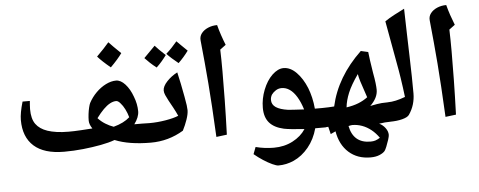

<svg xmlns="http://www.w3.org/2000/svg" viewBox="-55 -821 2886 1157"><g transform="rotate(-5 1388.5 -242.5)"><path d="M307 0Q186 0 124.5 -55Q63 -110 63 -213Q63 -234 68 -261.5Q73 -289 83 -323H127Q126 -310 125 -297Q124 -284 124 -273Q124 -215 147 -183Q170 -151 217 -135Q241 -127 272.5 -122.5Q304 -118 343 -118Q361 -118 377.5 -118.5Q394 -119 419.5 -120.5Q445 -122 488 -125Q470 -151 470 -174Q470 -192 472.5 -213Q475 -234 479.5 -252.5Q484 -271 488 -279Q506 -313 533.5 -340.5Q561 -368 593 -384Q625 -400 655 -400Q683 -400 710 -370.5Q737 -341 754 -294Q772 -248 772 -204Q772 -169 742 -128Q765 -128 788.5 -128Q812 -128 834 -127Q843 -127 843 -119V-17Q843 -9 834 -9Q700 -9 615 -44Q580 -31 529.5 -21.5Q479 -12 422 -6Q365 0 307 0ZM617 -124Q680 -141 715 -173Q708 -199 696 -222.5Q684 -246 671 -260Q657 -277 645 -277Q627 -277 607.5 -266.5Q588 -256 567.5 -235.5Q547 -215 524 -184Q543 -163 568 -147.5Q593 -132 617 -124ZM631 -482Q580 -524 554 -554Q577 -577 595.5 -596.5Q614 -616 629 -634Q640 -622 658 -604Q676 -586 701 -562Q689 -545 671.5 -525Q654 -505 631 -482Z M832 -9Q824 -9 824 -17V-119Q824 -127 832 -127Q882 -127 932 -135.5Q982 -144 1010 -156Q1000 -179 984.5 -207.5Q969 -236 960 -252Q950 -271 943 -286.5Q936 -302 936 -315Q936 -340 963 -369Q990 -398 1027 -417Q1034 -386 1042.5 -346.5Q1051 -307 1058 -266Q1064 -235 1066.5 -215Q1069 -195 1069 -185Q1069 -162 1057.5 -128.5Q1046 -95 1030 -64Q939 -9 832 -9ZM1040 -472Q1019 -489 1002 -504Q985 -519 971 -534Q990 -551 1006.5 -568.5Q1023 -586 1038 -604Q1047 -594 1063 -579Q1079 -564 1101 -542Q1074 -505 1040 -472ZM906 -457Q884 -474 867 -490Q850 -506 837 -520Q854 -537 871 -554.5Q888 -572 905 -589Q914 -579 929.5 -563Q945 -547 967 -527Q954 -509 939 -491.5Q924 -474 906 -457Z M1228 -9Q1223 -112 1218 -190Q1213 -268 1208 -333.5Q1203 -399 1197 -461Q1191 -523 1184 -595Q1181 -620 1195.5 -639Q1210 -658 1235.5 -669Q1261 -680 1291 -680Q1299 -649 1309.5 -618Q1320 -587 1332 -557L1297 -531Q1299 -476 1299 -399.5Q1299 -323 1297.5 -227Q1296 -131 1292 -17Z M1586 195Q1574 195 1549 183.5Q1524 172 1495.5 153.5Q1467 135 1442 114L1458 72Q1485 79 1512.5 82.5Q1540 86 1568 86Q1631 86 1682 59.5Q1733 33 1761 -10Q1718 -13 1687 -16Q1656 -19 1637 -23Q1579 -36 1550.5 -69Q1522 -102 1522 -159Q1522 -214 1543 -267.5Q1564 -321 1598 -354Q1633 -387 1667 -387Q1708 -387 1744.5 -350Q1781 -313 1805 -254Q1816 -226 1823.5 -194Q1831 -162 1834 -127H1888Q1896 -127 1896 -119V-17Q1896 -9 1888 -9H1826Q1808 57 1769 104.5Q1730 152 1679 175Q1634 195 1586 195ZM1769 -128Q1755 -173 1736 -204.5Q1717 -236 1694 -252Q1671 -268 1645 -268Q1626 -268 1610 -258Q1594 -248 1584 -234Q1575 -219 1575 -202Q1575 -174 1599.5 -157.5Q1624 -141 1673 -134Q1684 -133 1708 -131.5Q1732 -130 1769 -128Z M2143 195Q2064 195 2012 148.5Q1960 102 1946 20L1916 34L1905 -11L1879 -9Q1871 -9 1871 -17V-119Q1871 -127 1879 -127Q1899 -127 1917 -128Q1935 -129 1951 -130Q1990 -306 2140 -449L2184 -439Q2186 -419 2190.5 -387.5Q2195 -356 2202 -312Q2209 -275 2212 -249Q2215 -223 2215 -208Q2215 -183 2203 -159.5Q2191 -136 2168 -114Q2216 -124 2239 -125.5Q2262 -127 2283 -127Q2294 -127 2294 -118V-20Q2294 -9 2283 -9Q2248 -9 2212 -3Q2234 7 2249 27.5Q2264 48 2264 69Q2264 78 2257.5 98.5Q2251 119 2243 138.5Q2235 158 2230 164Q2220 176 2197.5 185.5Q2175 195 2143 195ZM2151 100Q2168 100 2180.5 96Q2193 92 2209 82Q2189 53 2163.5 32.5Q2138 12 2109 1.5Q2080 -9 2050 -9Q2047 -9 2041 -8Q2035 -7 2027 -5Q2037 47 2068 73.5Q2099 100 2151 100ZM2025 -118Q2066 -124 2097.5 -136.5Q2129 -149 2154 -168L2141 -207Q2129 -241 2121 -267Q2113 -293 2110 -312Q2067 -251 2048 -205Q2029 -159 2025 -118Z M2276 -9Q2268 -9 2268 -17V-119Q2268 -127 2276 -127Q2320 -127 2381 -150Q2377 -179 2373.5 -208.5Q2370 -238 2365 -267Q2361 -296 2345 -382.5Q2329 -469 2303 -614Q2329 -632 2359.5 -648Q2390 -664 2422 -680Q2424 -598 2426 -524.5Q2428 -451 2430 -387Q2432 -323 2433 -268.5Q2434 -214 2434 -167Q2434 -133 2424.5 -101Q2415 -69 2395 -40Q2385 -26 2352.5 -17.5Q2320 -9 2276 -9Z M2614 -9Q2609 -112 2604 -190Q2599 -268 2594 -333.5Q2589 -399 2583 -461Q2577 -523 2570 -595Q2567 -620 2581.5 -639Q2596 -658 2621.5 -669Q2647 -680 2677 -680Q2685 -649 2695.5 -618Q2706 -587 2718 -557L2683 -531Q2685 -476 2685 -399.5Q2685 -323 2683.5 -227Q2682 -131 2678 -17Z"/></g></svg>

Font: Noto Naskh Arabic
Style: Bold
Weight: 700
Designer: Monotype Design Team, David Williams, Mohamad Dakak and Nizar Qandah
Foundry: Monotype Imaging Inc.
Version: Version 2.016